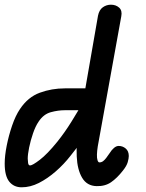

<svg xmlns="http://www.w3.org/2000/svg" viewBox="-22 -792 622 817"><path d="M389 0Q348 -1 327.5 -35.5Q307 -70 304.5 -126.5Q302 -183 313 -254L395 -725Q400 -750 415.5 -761Q431 -772 450 -772Q471 -772 485 -759.5Q499 -747 494 -722L394 -169Q391 -150 390.5 -134.5Q390 -119 393 -110Q396 -101 401 -101Q410 -101 417 -106.5Q424 -112 430 -120L445 -141Q453 -154 463 -162.5Q473 -171 483 -171Q500 -171 513 -160Q526 -149 526 -128Q526 -118 521.5 -102Q517 -86 501 -66Q476 -34 450.5 -16.5Q425 1 389 0ZM70 5Q37 5 17.5 -19Q-2 -43 -2 -96Q-2 -129 6.5 -172Q15 -215 29.5 -257.5Q44 -300 63 -328Q97 -379 147.5 -397.5Q198 -416 254 -416H389L368 -323H254Q225 -323 194 -314.5Q163 -306 142 -274Q129 -255 118.5 -224.5Q108 -194 102 -164.5Q96 -135 96 -117Q96 -110 97.5 -99Q99 -88 106 -88Q116 -88 147.5 -112Q179 -136 222 -189Q254 -229 282.5 -275Q311 -321 335 -363H416Q403 -323 379 -279.5Q355 -236 328.5 -197Q302 -158 278 -129Q250 -93 215 -62.5Q180 -32 143.5 -13.5Q107 5 70 5Z"/></svg>

Font: Edu QLD Beginner SemiBold
Style: Regular
Weight: 600
Designer: Tina and Corey Anderson
Foundry: Google for Education
Version: Version 1.003